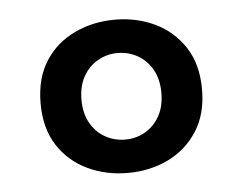

<svg xmlns="http://www.w3.org/2000/svg" viewBox="-35 -910 517 409"><g transform="rotate(-5 223.5 -705.0)"><path d="M223.1 -541Q176.3 -541 137 -559.8Q97.7 -578.6 74.2 -615Q50.8 -651.4 50.8 -704.6Q50.8 -758.3 74.2 -794.7Q97.7 -831.1 137.2 -849.9Q176.8 -868.7 223.6 -868.7Q270.5 -868.7 309.6 -849.9Q348.6 -831.1 372.3 -794.7Q396 -758.3 396 -704.6Q396 -651.9 372.3 -615.2Q348.6 -578.6 309.6 -559.8Q270.5 -541 223.1 -541ZM224.1 -612.3Q247.1 -612.3 266.4 -623.3Q285.6 -634.3 297.4 -655Q309.1 -675.8 309.1 -704.6Q309.1 -733.9 297.4 -754.6Q285.6 -775.4 266.1 -786.4Q246.6 -797.4 223.1 -797.4Q200.7 -797.4 181.2 -786.4Q161.6 -775.4 149.9 -754.6Q138.2 -733.9 138.2 -704.6Q138.2 -675.8 149.9 -655Q161.6 -634.3 181.2 -623.3Q200.7 -612.3 224.1 -612.3Z"/></g></svg>

Font: Antonio SemiBold
Style: Regular
Weight: 600
Designer: Vernon Adams
Foundry: Vernon Adams
Version: Version 1.002